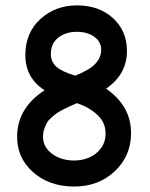

<svg xmlns="http://www.w3.org/2000/svg" viewBox="-20 -680 552 706"><path d="M252.9 5.9Q160.6 5.9 100.8 -47.6Q41 -101.1 43 -182.1Q45.4 -284.2 144 -348.1Q73.2 -393.6 73.2 -477.1Q73.2 -559.6 128.4 -609.9Q183.6 -660.2 263.2 -660.2Q344.2 -660.2 395.5 -613.3Q446.8 -566.4 446.8 -492.2Q446.8 -406.7 370.1 -354Q461.9 -290.5 461.9 -190.9Q461.9 -106.9 402.3 -50.5Q342.8 5.9 252.9 5.9ZM256.8 -401.9Q310.5 -423.3 331.3 -446.3Q352.1 -469.2 352.1 -497.1Q352.1 -526.9 326.4 -544.9Q300.8 -563 263.2 -563Q221.2 -563 194.1 -541.5Q167 -520 167 -481Q167 -452.6 187.7 -434.3Q208.5 -416 256.8 -401.9ZM252.9 -89.8Q281.2 -89.8 306.6 -100.1Q332 -110.4 350.1 -133.5Q368.2 -156.7 368.2 -189Q368.2 -229.5 338.4 -257.3Q308.6 -285.2 263.2 -300.8Q245.1 -293 237.5 -289.6Q230 -286.1 213.4 -277.8Q196.8 -269.5 189 -263.9Q181.2 -258.3 169.4 -248Q157.7 -237.8 152.3 -228Q147 -218.3 142.6 -205.1Q138.2 -191.9 138.2 -176.8Q138.2 -139.2 171.4 -114.5Q204.6 -89.8 252.9 -89.8Z"/></svg>

Font: Comic Neue
Style: Bold
Weight: 700
Designer: Craig Rozynski
Foundry: Craig Rozynski
Version: Version 2.003;hotconv 1.0.109;makeotfexe 2.5.65596